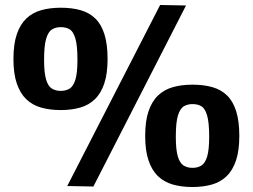

<svg xmlns="http://www.w3.org/2000/svg" viewBox="-20 -743 1016 771"><path d="M34 -506Q34 -566 47.5 -605.5Q61 -645 85.5 -668.5Q110 -692 145 -702Q180 -712 224 -712Q269 -712 304 -702Q339 -692 363 -668.5Q387 -645 399.5 -605Q412 -565 412 -506Q412 -448 399 -408.5Q386 -369 361.5 -345Q337 -321 302 -311Q267 -301 224 -301Q180 -301 145 -311Q110 -321 85.5 -344.5Q61 -368 47.5 -407.5Q34 -447 34 -506ZM157 -503Q157 -451 165 -424Q173 -397 188 -387.5Q203 -378 224 -378Q245 -378 260 -387.5Q275 -397 283 -424Q291 -451 291 -503Q291 -561 282.5 -589Q274 -617 259.5 -625.5Q245 -634 224 -634Q204 -634 189 -625Q174 -616 165.5 -588Q157 -560 157 -503ZM355 6 250 4 623 -723 727 -721ZM563 -197Q563 -257 576.5 -296.5Q590 -336 614.5 -359.5Q639 -383 674 -393Q709 -403 753 -403Q798 -403 833 -393Q868 -383 892 -359.5Q916 -336 928.5 -296Q941 -256 941 -197Q941 -139 928 -99.5Q915 -60 890.5 -36Q866 -12 831 -2Q796 8 753 8Q709 8 674 -2Q639 -12 614.5 -35.5Q590 -59 576.5 -98.5Q563 -138 563 -197ZM686 -194Q686 -142 694 -115Q702 -88 717 -78.5Q732 -69 753 -69Q774 -69 789 -78.5Q804 -88 812 -115Q820 -142 820 -194Q820 -252 811.5 -280Q803 -308 788.5 -316.5Q774 -325 753 -325Q733 -325 718 -316Q703 -307 694.5 -279Q686 -251 686 -194Z"/></svg>

Font: Georama ExtraCondensed Thin
Style: Bold
Weight: 700
Version: Version 1.001